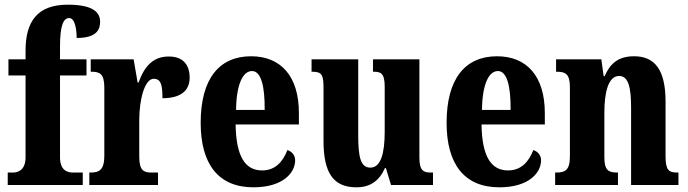

<svg xmlns="http://www.w3.org/2000/svg" viewBox="-20 -789 2934 819"><path d="M13 0H333V-53H291C270 -53 236 -60 236 -118V-467H349V-536H236V-591C236 -679 250 -712 275 -712C301 -712 307 -659 307 -627C388 -627 407 -659 407 -696C407 -732 384 -769 269 -769C139 -769 89 -697 89 -573V-536H16V-467H89V-118C89 -60 53 -53 35 -53H13Z M361 0H654V-53H626C594 -53 574 -61 574 -120V-277C574 -361 596 -453 636 -453C667 -453 673 -425 673 -370C744 -370 789 -397 789 -458C789 -510 763 -548 700 -548C635 -548 597 -509 571 -437H567L550 -536H367V-483H370C406 -483 425 -474 425 -415V-125C425 -62 402 -53 365 -53H361Z M1061 10C1188 10 1239 -53 1239 -105C1239 -128 1224 -143 1206 -149C1187 -100 1155 -62 1098 -62C1025 -62 987 -123 985 -258H1255V-307C1255 -465 1177 -549 1051 -549C915 -549 836 -453 836 -265C836 -91 910 10 1061 10ZM1109 -320H987C988 -427 1015 -486 1055 -486C1093 -486 1110 -423 1109 -320Z M1500 10C1558 10 1597 -16 1622 -72H1626L1648 0H1827V-53H1819C1789 -53 1769 -58 1769 -116V-536H1571V-483H1574C1604 -483 1621 -477 1621 -419V-227C1621 -134 1604 -74 1560 -74C1518 -74 1508 -118 1508 -215V-536H1309V-483H1312C1353 -483 1360 -470 1360 -413V-188C1360 -53 1401 10 1500 10Z M2110 10C2237 10 2288 -53 2288 -105C2288 -128 2273 -143 2255 -149C2236 -100 2204 -62 2147 -62C2074 -62 2036 -123 2034 -258H2304V-307C2304 -465 2226 -549 2100 -549C1964 -549 1885 -453 1885 -265C1885 -91 1959 10 2110 10ZM2158 -320H2036C2037 -427 2064 -486 2104 -486C2142 -486 2159 -423 2158 -320Z M2348 0H2616V-53H2613C2576 -53 2558 -62 2558 -118V-309C2558 -390 2573 -465 2621 -465C2661 -465 2672 -415 2672 -330V0H2874V-53H2870C2833 -53 2819 -62 2819 -123V-356C2819 -491 2773 -549 2685 -549C2615 -549 2582 -516 2559 -464H2555L2545 -536H2352V-483H2356C2391 -483 2411 -474 2411 -418V-122C2411 -62 2390 -53 2352 -53H2348Z"/></svg>

Font: Noto Serif Tamil ExtraCondensed ExtraBold
Style: Regular
Weight: 800
Width: 2
Designer: Indian Type Foundry, Tom Grace, and the Monotype Design Team
Foundry: Monotype Imaging Inc.
Version: Version 2.004